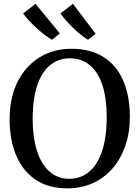

<svg xmlns="http://www.w3.org/2000/svg" viewBox="-20 -1018 762 1049"><path d="M354.5 11Q246.5 12.5 175 -35.8Q103.5 -84 68 -169.8Q32.5 -255.5 32.5 -367Q32.5 -455.5 57.5 -526.5Q82.5 -597.5 128 -647.8Q173.5 -698 235 -724.8Q296.5 -751.5 369.5 -751.5Q476 -751.5 547.2 -705.5Q618.5 -659.5 654 -576Q689.5 -492.5 689.5 -380Q689.5 -292.5 664.5 -220.8Q639.5 -149 594.5 -97.5Q549.5 -46 488.5 -18Q427.5 10 354.5 11ZM359 -41Q420.5 -41 466.5 -79.2Q512.5 -117.5 537.8 -192.8Q563 -268 563 -380Q563 -480.5 539.8 -552Q516.5 -623.5 471.2 -661.5Q426 -699.5 361.5 -699.5Q300.5 -699.5 254.8 -663Q209 -626.5 183.8 -552.8Q158.5 -479 158.5 -367.5Q158.5 -267 182 -193.8Q205.5 -120.5 250.2 -80.8Q295 -41 359 -41ZM263.5 -801Q246 -811 224.5 -827.2Q203 -843.5 181 -863.5Q159 -883.5 139.5 -904.5Q120 -925.5 106.5 -944.5L174 -997L307 -835.5L264.5 -801ZM460 -801Q436.5 -815 408.5 -839Q380.5 -863 354.5 -891Q328.5 -919 310 -944.5L378.5 -997.5L502.5 -833L461 -801Z"/></svg>

Font: Merriweather 24pt Medium
Style: Regular
Weight: 500
Designer: Eben Sorkin
Foundry: Eben Sorkin
Version: Version 2.100